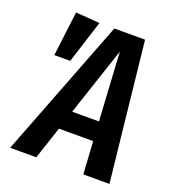

<svg xmlns="http://www.w3.org/2000/svg" viewBox="-129 -799 810 898"><g transform="rotate(20 276.5 -350.0)"><path d="M215.8 -690.9 147.9 -478H68.8L96.2 -700.2ZM387.2 0 377 -162.1H207L152.8 0H22.9L290 -690.9H442.9L517.1 0ZM237.8 -257.8H371.1L351.1 -598.1Z"/></g></svg>

Font: Fira Sans Compressed Medium
Style: Italic
Weight: 500
Width: 3
Italic angle: -8°
Designer: Carrois Corporate & Edenspiekermann AG
Foundry: Carrois Corporate GbR & Edenspiekermann AG
Version: Version 4.203;PS 004.203;hotconv 1.0.88;makeotf.lib2.5.64775